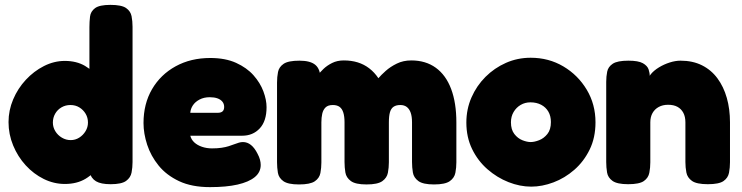

<svg xmlns="http://www.w3.org/2000/svg" viewBox="-20 -748 3044 788"><path d="M246 7Q201 7 159.5 -13.5Q118 -34 85.5 -69.5Q53 -105 34 -151Q15 -197 15 -247Q15 -295 34 -340Q53 -385 86 -420.5Q119 -456 160.5 -477Q202 -498 246 -498Q294 -498 329 -477.5Q364 -457 387 -422Q410 -387 421.5 -342Q433 -297 434 -249Q435 -200 424 -154.5Q413 -109 390 -72.5Q367 -36 331.5 -14.5Q296 7 246 7ZM270 -173Q289 -173 305 -183Q321 -193 331 -209.5Q341 -226 341 -245Q341 -265 331.5 -281Q322 -297 306 -307Q290 -317 269 -317Q249 -317 232.5 -307.5Q216 -298 206.5 -281.5Q197 -265 197 -245Q197 -226 207 -209.5Q217 -193 234 -183Q251 -173 270 -173ZM434 8Q394 8 374 -4Q354 -16 347 -42V-637Q347 -659 349.5 -680Q352 -701 370 -714.5Q388 -728 433 -728Q479 -728 497.5 -715Q516 -702 520 -681.5Q524 -661 524 -638V-83Q524 -61 520 -40Q516 -19 497.5 -5.5Q479 8 434 8Z M842 20Q767 20 715 -4.5Q663 -29 631 -68.5Q599 -108 584 -154Q569 -200 569 -243Q569 -322 604 -382Q639 -442 701 -476Q763 -510 843 -510Q905 -510 949 -490Q993 -470 1020.5 -439Q1048 -408 1061 -373Q1074 -338 1074 -308Q1074 -251 1046 -221Q1018 -191 974 -191H761Q765 -175 777.5 -163.5Q790 -152 809 -145.5Q828 -139 850 -139Q872 -139 889 -141.5Q906 -144 918.5 -148Q931 -152 941.5 -156Q952 -160 960.5 -162.5Q969 -165 977 -165Q995 -165 1010 -153Q1025 -141 1037 -117Q1044 -104 1047 -92.5Q1050 -81 1050 -71Q1050 -41 1025.5 -21Q1001 -1 955 9.5Q909 20 842 20ZM761 -285H873Q887 -285 893.5 -291Q900 -297 900 -309Q900 -322 892.5 -331Q885 -340 872 -344.5Q859 -349 841 -349Q817 -349 799 -339.5Q781 -330 771.5 -315.5Q762 -301 761 -285Z M1207 9Q1162 9 1143 -4.5Q1124 -18 1120.5 -39Q1117 -60 1117 -82V-409Q1117 -432 1121 -452.5Q1125 -473 1144 -486Q1163 -499 1209 -499Q1254 -499 1274.5 -481.5Q1295 -464 1295 -425L1278 -430Q1278 -430 1285.5 -440.5Q1293 -451 1307.5 -465Q1322 -479 1343 -489.5Q1364 -500 1391 -500Q1422 -500 1448 -492Q1474 -484 1495.5 -467.5Q1517 -451 1533 -427Q1544 -440 1563 -457Q1582 -474 1608.5 -487Q1635 -500 1668 -500Q1727 -500 1768.5 -470Q1810 -440 1831.5 -383Q1853 -326 1853 -245V-82Q1853 -60 1849 -39Q1845 -18 1826 -4.5Q1807 9 1761 9Q1716 9 1697 -5Q1678 -19 1674.5 -40Q1671 -61 1671 -83V-246Q1671 -270 1665.5 -285.5Q1660 -301 1649.5 -309Q1639 -317 1623 -317Q1606 -317 1595.5 -310Q1585 -303 1580.5 -287.5Q1576 -272 1576 -245V-82Q1576 -60 1572 -39Q1568 -18 1549 -4.5Q1530 9 1484 9Q1439 9 1420 -5Q1401 -19 1397.5 -40Q1394 -61 1394 -83V-246Q1394 -270 1389 -286Q1384 -302 1373.5 -309.5Q1363 -317 1346 -317Q1326 -317 1316 -307Q1306 -297 1302.5 -281Q1299 -265 1299 -246V-81Q1299 -59 1295 -38Q1291 -17 1272 -4Q1253 9 1207 9Z M2160 18Q2114 18 2067 -0.5Q2020 -19 1980.5 -53.5Q1941 -88 1917.5 -136.5Q1894 -185 1894 -245Q1894 -300 1915 -348Q1936 -396 1972.5 -432.5Q2009 -469 2056.5 -490Q2104 -511 2158 -511Q2232 -511 2292 -475.5Q2352 -440 2388 -380Q2424 -320 2424 -246Q2424 -183 2400 -134Q2376 -85 2337 -51Q2298 -17 2251.5 0.5Q2205 18 2160 18ZM2158 -165Q2173 -165 2192.5 -172.5Q2212 -180 2226.5 -198Q2241 -216 2241 -247Q2241 -272 2230.5 -290Q2220 -308 2201 -318Q2182 -328 2157 -328Q2135 -328 2117 -317.5Q2099 -307 2088 -288.5Q2077 -270 2077 -246Q2077 -216 2091 -198Q2105 -180 2124 -172.5Q2143 -165 2158 -165Z M2558 8Q2513 8 2494 -5.5Q2475 -19 2471.5 -40Q2468 -61 2468 -83V-412Q2468 -434 2472 -454Q2476 -474 2495 -486.5Q2514 -499 2559 -499Q2600 -499 2618.5 -488.5Q2637 -478 2642 -463Q2647 -448 2646.5 -435.5Q2646 -423 2648 -420L2640 -414Q2639 -429 2651.5 -444Q2664 -459 2684.5 -471.5Q2705 -484 2728.5 -491.5Q2752 -499 2773 -499Q2823 -499 2861 -480Q2899 -461 2924.5 -426.5Q2950 -392 2963 -346Q2976 -300 2976 -246V-82Q2976 -60 2972 -39Q2968 -18 2949.5 -5Q2931 8 2885 8Q2839 8 2820 -5.5Q2801 -19 2797 -40Q2793 -61 2793 -83V-246Q2793 -269 2784.5 -285Q2776 -301 2760.5 -309.5Q2745 -318 2722 -318Q2700 -318 2683.5 -309Q2667 -300 2658 -284Q2649 -268 2649 -246V-82Q2649 -60 2645 -39Q2641 -18 2622.5 -5Q2604 8 2558 8Z"/></svg>

Font: Fredoka
Style: Bold
Weight: 700
Designer: Ben Nathan
Foundry: Milena B. Brandão, Ben Nathan
Version: Version 2.001